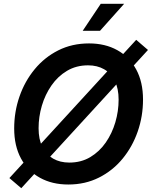

<svg xmlns="http://www.w3.org/2000/svg" viewBox="-20 -968 805 1018"><path d="M342.3 10.3Q256.3 10.3 191.9 -25.4Q127.4 -61 91.3 -127.7Q55.2 -194.3 55.2 -287.1Q55.2 -375.5 83.3 -456.3Q111.3 -537.1 163.6 -600.6Q215.8 -664.1 288.8 -700.9Q361.8 -737.8 452.1 -737.8Q537.6 -737.8 601.8 -702.1Q666 -666.5 702.1 -599.9Q738.3 -533.2 738.3 -439.9Q738.3 -351.6 710.2 -270.8Q682.1 -189.9 629.9 -126.5Q577.6 -63 504.6 -26.4Q431.6 10.3 342.3 10.3ZM347.7 -106Q410.2 -106 458.7 -135Q507.3 -164.1 540.8 -212.4Q574.2 -260.7 591.6 -319.8Q608.9 -378.9 608.9 -439.5Q608.9 -499 588.6 -539.6Q568.4 -580.1 532 -600.8Q495.6 -621.6 446.8 -621.6Q384.3 -621.6 335.4 -592.5Q286.6 -563.5 252.9 -514.9Q219.2 -466.3 201.9 -407.5Q184.6 -348.6 184.6 -288.1Q184.6 -229 204.8 -188.5Q225.1 -147.9 261.7 -127Q298.3 -106 347.7 -106ZM92.8 29.8 29.8 -23.9 702.1 -756.8 764.6 -703.1ZM418.5 -804.7 514.2 -947.8H638.2L510.3 -804.7Z"/></svg>

Font: Inter 20pt SemiBold
Style: Italic
Weight: 600
Italic angle: -9.3988°
Version: Version 4.001;git-66647c0bb